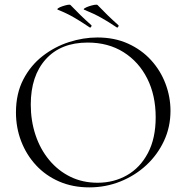

<svg xmlns="http://www.w3.org/2000/svg" viewBox="-20 -798 806 830"><path d="M366 12Q294 12 235.5 -13.5Q177 -39 135.5 -84Q94 -129 71.5 -187.5Q49 -246 49 -312Q49 -393 80.5 -454Q112 -515 164 -555.5Q216 -596 278 -616Q340 -636 401 -636Q475 -636 533.5 -609.5Q592 -583 633 -538Q674 -493 695.5 -436Q717 -379 717 -319Q717 -249 689 -189Q661 -129 612.5 -84Q564 -39 500.5 -13.5Q437 12 366 12ZM402 -8Q472 -8 529 -40.5Q586 -73 619.5 -136.5Q653 -200 653 -291Q653 -386 616.5 -458.5Q580 -531 514 -572.5Q448 -614 359 -614Q243 -614 178 -542Q113 -470 113 -346Q113 -276 133.5 -214.5Q154 -153 192.5 -106.5Q231 -60 284 -34Q337 -8 402 -8ZM484 -680Q488 -677 491 -682Q494 -687 492 -689Q466 -712 444.5 -733Q423 -754 402 -776Q399 -779 388 -777Q377 -775 365 -771Q353 -767 346 -762.5Q339 -758 344 -756Q386 -739 418 -721Q450 -703 484 -680ZM367 -680Q371 -677 374 -682Q377 -687 375 -689Q349 -712 327.5 -733Q306 -754 285 -776Q282 -779 272 -777Q262 -775 250 -771Q238 -767 231.5 -762.5Q225 -758 230 -756Q270 -740 301.5 -721.5Q333 -703 367 -680Z"/></svg>

Font: Cormorant Garamond Light
Style: Regular
Weight: 300
Designer: Christian Thalmann (Catharsis Fonts)
Foundry: Catharsis Fonts
Version: Version 4.001